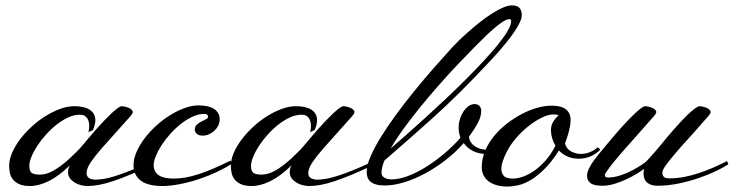

<svg xmlns="http://www.w3.org/2000/svg" viewBox="-20 -684 2702 707"><path d="M354.5 -137.7Q331.1 -111.3 314.9 -87.6Q298.8 -64 298.8 -46.9Q298.8 -33.7 308.3 -28.1Q317.9 -22.5 332 -22.5Q345.2 -22.5 363 -25.4Q380.9 -28.3 405 -35.9Q429.2 -43.5 461.2 -56.2Q493.2 -68.8 535.2 -88.9L540 -77.1Q496.1 -56.2 460.9 -41.5Q425.8 -26.9 397.2 -17.3Q368.7 -7.8 345.5 -3.4Q322.3 1 302.7 1Q290.5 1 277.8 -2.2Q265.1 -5.4 254.6 -12Q244.1 -18.6 237.3 -27.8Q230.5 -37.1 230.5 -49.8Q230.5 -55.7 231.9 -62Q233.4 -68.4 237.3 -75.2Q196.8 -35.6 159.7 -17.3Q122.6 1 90.8 1Q66.4 1 51.5 -5.6Q36.6 -12.2 28.1 -22.7Q19.5 -33.2 16.6 -46.4Q13.7 -59.6 13.7 -73.2Q13.7 -96.2 24.4 -121.1Q35.2 -146 53.5 -170.4Q71.8 -194.8 95.9 -217Q120.1 -239.3 147 -256.1Q173.8 -272.9 201.2 -283Q228.5 -293 253.9 -293Q270 -293 284.2 -290Q298.3 -287.1 308.6 -281Q318.8 -274.9 325 -264.9Q331.1 -254.9 331.1 -241.2Q331.1 -225.6 322.3 -205.1L305.7 -197.3Q308.6 -209 308.6 -219.7Q308.6 -227.5 306.9 -235.1Q305.2 -242.7 301.3 -248.5Q297.4 -254.4 290.8 -258.1Q284.2 -261.7 274.4 -261.7Q253.4 -261.7 231.4 -251.7Q209.5 -241.7 188.7 -225.3Q168 -209 149.7 -188.7Q131.3 -168.5 117.7 -147.5Q104 -126.5 95.9 -106.9Q87.9 -87.4 87.9 -73.2Q87.9 -53.2 97.2 -47.1Q106.4 -41 127 -41Q151.4 -41 177.7 -56.2Q204.1 -71.3 233.4 -97.7Q246.6 -110.4 259 -122.1Q271.5 -133.8 286.1 -151.4Q294.9 -162.1 307.4 -176.8Q319.8 -191.4 333.7 -207.3Q347.7 -223.1 362.1 -238.3Q376.5 -253.4 389.4 -265.6Q402.3 -277.8 412.6 -285.4Q422.9 -293 428.7 -293Q432.6 -293 439.5 -291.5Q446.3 -290 452.9 -287.4Q459.5 -284.7 464.1 -280.5Q468.8 -276.4 468.8 -271.5Q468.8 -266.1 461.7 -257.8Q454.6 -249.5 444.3 -238.3Z M545.9 -76.2Q545.9 -62.5 551.3 -53Q556.6 -43.5 566.4 -37.6Q576.2 -31.7 589.8 -29.1Q603.5 -26.4 620.1 -26.4Q661.6 -26.4 711.7 -42.7Q761.7 -59.1 829.1 -92.8L834 -81.1Q809.6 -65.4 777.8 -50.5Q746.1 -35.6 711.7 -24.2Q677.2 -12.7 642.1 -5.9Q606.9 1 576.2 1Q553.7 1 534.7 -3.2Q515.6 -7.3 501.7 -16.6Q487.8 -25.9 479.7 -40.5Q471.7 -55.2 471.7 -76.2Q471.7 -98.6 482.4 -123.8Q493.2 -148.9 511.5 -173.3Q529.8 -197.8 554 -220Q578.1 -242.2 605 -259Q631.8 -275.9 659.2 -285.9Q686.5 -295.9 711.9 -295.9Q728 -295.9 742.2 -293Q756.3 -290 766.6 -283.9Q776.9 -277.8 783 -267.8Q789.1 -257.8 789.1 -244.1Q789.1 -232.9 783.9 -222.2Q778.8 -211.4 770 -203.1Q761.2 -194.8 750 -189.7Q738.8 -184.6 726.6 -184.6Q710.9 -184.6 704.1 -191.9Q697.3 -199.2 697.3 -206.1Q697.3 -218.3 704.8 -225.1Q712.4 -231.9 721.7 -236.6Q731 -241.2 738.5 -244.9Q746.1 -248.5 746.1 -253.9Q746.1 -259.8 742.2 -262.2Q738.3 -264.6 732.4 -264.6Q711.4 -264.6 689.5 -254.6Q667.5 -244.6 646.7 -228.3Q626 -211.9 607.7 -191.7Q589.4 -171.4 575.7 -150.4Q562 -129.4 554 -109.9Q545.9 -90.3 545.9 -76.2Z M1170.9 -137.7Q1147.5 -111.3 1131.3 -87.6Q1115.2 -64 1115.2 -46.9Q1115.2 -33.7 1124.8 -28.1Q1134.3 -22.5 1148.4 -22.5Q1161.6 -22.5 1179.4 -25.4Q1197.3 -28.3 1221.4 -35.9Q1245.6 -43.5 1277.6 -56.2Q1309.6 -68.8 1351.6 -88.9L1356.4 -77.1Q1312.5 -56.2 1277.3 -41.5Q1242.2 -26.9 1213.6 -17.3Q1185.1 -7.8 1161.9 -3.4Q1138.7 1 1119.1 1Q1106.9 1 1094.2 -2.2Q1081.5 -5.4 1071 -12Q1060.5 -18.6 1053.7 -27.8Q1046.9 -37.1 1046.9 -49.8Q1046.9 -55.7 1048.3 -62Q1049.8 -68.4 1053.7 -75.2Q1013.2 -35.6 976.1 -17.3Q939 1 907.2 1Q882.8 1 867.9 -5.6Q853 -12.2 844.5 -22.7Q835.9 -33.2 833 -46.4Q830.1 -59.6 830.1 -73.2Q830.1 -96.2 840.8 -121.1Q851.6 -146 869.9 -170.4Q888.2 -194.8 912.4 -217Q936.5 -239.3 963.4 -256.1Q990.2 -272.9 1017.6 -283Q1044.9 -293 1070.3 -293Q1086.4 -293 1100.6 -290Q1114.7 -287.1 1125 -281Q1135.3 -274.9 1141.4 -264.9Q1147.5 -254.9 1147.5 -241.2Q1147.5 -225.6 1138.7 -205.1L1122.1 -197.3Q1125 -209 1125 -219.7Q1125 -227.5 1123.3 -235.1Q1121.6 -242.7 1117.7 -248.5Q1113.8 -254.4 1107.2 -258.1Q1100.6 -261.7 1090.8 -261.7Q1069.8 -261.7 1047.9 -251.7Q1025.9 -241.7 1005.1 -225.3Q984.4 -209 966.1 -188.7Q947.8 -168.5 934.1 -147.5Q920.4 -126.5 912.4 -106.9Q904.3 -87.4 904.3 -73.2Q904.3 -53.2 913.6 -47.1Q922.9 -41 943.4 -41Q967.8 -41 994.1 -56.2Q1020.5 -71.3 1049.8 -97.7Q1063 -110.4 1075.4 -122.1Q1087.9 -133.8 1102.5 -151.4Q1111.3 -162.1 1123.8 -176.8Q1136.2 -191.4 1150.1 -207.3Q1164.1 -223.1 1178.5 -238.3Q1192.9 -253.4 1205.8 -265.6Q1218.8 -277.8 1229 -285.4Q1239.3 -293 1245.1 -293Q1249 -293 1255.9 -291.5Q1262.7 -290 1269.3 -287.4Q1275.9 -284.7 1280.5 -280.5Q1285.2 -276.4 1285.2 -271.5Q1285.2 -266.1 1278.1 -257.8Q1271 -249.5 1260.7 -238.3Z M1671.9 -239.3Q1679.2 -267.1 1694.8 -283.9Q1710.4 -300.8 1727.5 -300.8Q1738.8 -300.8 1745.4 -293.9Q1752 -287.1 1752 -275.4Q1752 -254.9 1739.7 -231.7Q1727.5 -208.5 1707 -180.7Q1707.5 -169.4 1713.6 -160.4Q1719.7 -151.4 1728.8 -145.3Q1737.8 -139.2 1749 -136Q1760.3 -132.8 1771.5 -132.8Q1781.7 -132.8 1791.7 -134.8Q1801.8 -136.7 1811.5 -140.6L1817.4 -131.8Q1807.6 -124.5 1795.2 -120.8Q1782.7 -117.2 1768.6 -117.2Q1743.7 -117.2 1722.2 -127.7Q1700.7 -138.2 1687.5 -157.2Q1657.2 -122.6 1620.1 -94Q1583 -65.4 1544.2 -44.7Q1505.4 -23.9 1467.3 -12.5Q1429.2 -1 1397.5 -1Q1377.4 -1 1364.5 -4.9Q1351.6 -8.8 1344 -15.4Q1336.4 -22 1333.3 -31.2Q1330.1 -40.5 1330.1 -51.8Q1330.1 -74.7 1344.5 -107.9Q1358.9 -141.1 1383.1 -180.2Q1407.2 -219.2 1439 -262.5Q1470.7 -305.7 1505.6 -348.6Q1540.5 -391.6 1576.4 -432.6Q1612.3 -473.6 1644.5 -508.8Q1654.3 -519.5 1670.4 -535.2Q1686.5 -550.8 1706.1 -568.1Q1725.6 -585.4 1747.3 -602.5Q1769 -619.6 1790.3 -633.3Q1811.5 -647 1830.8 -655.5Q1850.1 -664.1 1865.2 -664.1Q1885.3 -664.1 1893.3 -654.3Q1901.4 -644.5 1901.4 -628.9Q1901.4 -616.7 1893.6 -600.6Q1885.7 -584.5 1873.5 -566.4Q1861.3 -548.3 1846.4 -529.8Q1831.5 -511.2 1817.4 -495.1Q1803.2 -479 1791.3 -466.3Q1779.3 -453.6 1773.4 -447.3Q1744.1 -416.5 1720.7 -392.1Q1697.3 -367.7 1674.3 -345Q1651.4 -322.3 1626.5 -298.6Q1601.6 -274.9 1569.3 -245.8Q1537.1 -216.8 1494.9 -179.7Q1452.6 -142.6 1395.5 -92.8Q1390.1 -79.6 1387.5 -68.6Q1384.8 -57.6 1384.8 -48.8Q1384.8 -35.6 1395.8 -29.5Q1406.7 -23.4 1420.9 -23.4Q1450.2 -23.4 1484.1 -36.6Q1518.1 -49.8 1552.2 -71.5Q1586.4 -93.3 1618.4 -120.6Q1650.4 -147.9 1675.8 -176.8Q1668.9 -193.4 1668.9 -214.8Q1668.9 -227.5 1671.9 -239.3ZM1727.5 -510.7Q1701.7 -484.4 1672.9 -454.3Q1644 -424.3 1615 -391.8Q1585.9 -359.4 1557.4 -325.7Q1528.8 -292 1503.2 -259Q1477.5 -226.1 1455.6 -195.1Q1433.6 -164.1 1418 -136.7Q1444.8 -159.7 1478 -189.2Q1511.2 -218.8 1547.6 -251.7Q1584 -284.7 1621.3 -319.8Q1658.7 -355 1693.6 -389.9Q1728.5 -424.8 1759.3 -457.8Q1790 -490.7 1813 -519Q1835.9 -547.4 1849.1 -569.8Q1862.3 -592.3 1862.3 -606.4Q1862.3 -613.3 1855.5 -613.3Q1845.7 -613.3 1831.1 -603.8Q1816.4 -594.2 1799.1 -579.3Q1781.7 -564.5 1763.2 -546.1Q1744.6 -527.8 1727.5 -510.7Z M2111.3 -99.6Q2087.9 -99.6 2069.6 -107.7Q2051.3 -115.7 2038.1 -129.9Q2011.7 -88.4 1985.8 -62.5Q1960 -36.6 1935.8 -22Q1911.6 -7.3 1889.4 -2.2Q1867.2 2.9 1847.7 2.9Q1824.2 2.9 1806.6 -2.7Q1789.1 -8.3 1777.3 -17.8Q1765.6 -27.3 1759.8 -40.3Q1753.9 -53.2 1753.9 -68.4Q1753.9 -99.1 1766.1 -128.2Q1778.3 -157.2 1798.8 -182.4Q1819.3 -207.5 1845.9 -228.3Q1872.6 -249 1900.9 -263.9Q1929.2 -278.8 1957.5 -286.9Q1985.8 -294.9 2009.8 -294.9Q2022.5 -294.9 2035.2 -293Q2047.9 -291 2058.1 -285.2Q2068.4 -279.3 2074.7 -269Q2081.1 -258.8 2081.1 -242.2Q2081.1 -231 2078.9 -219Q2076.7 -207 2073.7 -195.8Q2070.8 -184.6 2067.1 -174.3Q2063.5 -164.1 2060.5 -156.2Q2064.5 -137.2 2081.8 -127.2Q2099.1 -117.2 2119.1 -117.2Q2135.3 -117.2 2151.6 -123.5Q2168 -129.9 2180.7 -141.6L2190.4 -133.8Q2177.7 -118.2 2156.2 -108.9Q2134.8 -99.6 2111.3 -99.6ZM1868.2 -26.4Q1884.3 -26.4 1904.8 -33.2Q1925.3 -40 1946.5 -54.7Q1967.8 -69.3 1988.3 -92.3Q2008.8 -115.2 2025.4 -147.5Q2008.8 -174.8 2008.8 -205.1Q2008.8 -220.7 2015.9 -233.6Q2022.9 -246.6 2037.1 -259.8Q2034.2 -261.2 2029.5 -262Q2024.9 -262.7 2016.6 -262.7Q1999.5 -262.7 1975.3 -251Q1951.2 -239.3 1926 -219.5Q1900.9 -199.7 1878.4 -173.3Q1856 -147 1842.8 -118.2Q1836.9 -106.4 1831.5 -91.1Q1826.2 -75.7 1826.2 -61.5Q1826.2 -46.9 1835 -36.6Q1843.8 -26.4 1868.2 -26.4Z M2415 -152.3Q2423.8 -163.1 2436 -178Q2448.2 -192.9 2462.2 -208.5Q2476.1 -224.1 2490.2 -239.3Q2504.4 -254.4 2517.3 -266.4Q2530.3 -278.3 2540.5 -285.6Q2550.8 -293 2556.6 -293Q2560.5 -293 2567.4 -291.5Q2574.2 -290 2580.8 -287.4Q2587.4 -284.7 2592 -280.5Q2596.7 -276.4 2596.7 -271.5Q2596.7 -266.1 2589.6 -257.8Q2582.5 -249.5 2572.3 -238.3Q2549.3 -211.9 2532.5 -193.1Q2515.6 -174.3 2502.7 -160.2Q2489.7 -146 2480 -134.8Q2470.2 -123.5 2460.9 -112.3Q2443.4 -91.8 2431.2 -74.7Q2418.9 -57.6 2418.9 -47.9Q2418.9 -41 2421.4 -36.9Q2423.8 -32.7 2427.5 -30.5Q2431.2 -28.3 2435.8 -27.8Q2440.4 -27.3 2445.3 -27.3Q2473.1 -27.3 2500.5 -32.7Q2527.8 -38.1 2554.4 -46.9Q2581.1 -55.7 2606.9 -67.1Q2632.8 -78.6 2657.2 -90.8L2662.1 -79.1Q2646 -68.4 2617.7 -54.7Q2589.4 -41 2554.2 -28.8Q2519 -16.6 2479.2 -8.3Q2439.5 0 2400.4 0Q2377.4 0 2363.5 -11.2Q2349.6 -22.5 2349.6 -46.9Q2349.6 -53.7 2352.5 -62.5Q2343.3 -55.7 2326.4 -45.2Q2309.6 -34.7 2288.3 -24.7Q2267.1 -14.6 2243.7 -7.3Q2220.2 0 2198.2 0Q2166.5 0 2154.1 -10Q2141.6 -20 2141.6 -36.1Q2141.6 -48.3 2148.4 -62.7Q2155.3 -77.1 2166 -92Q2176.8 -106.9 2189.5 -122.1Q2202.1 -137.2 2213.9 -151.4Q2222.7 -162.1 2235.1 -176.8Q2247.6 -191.4 2261.5 -207.3Q2275.4 -223.1 2289.8 -238.3Q2304.2 -253.4 2317.1 -265.6Q2330.1 -277.8 2340.3 -285.4Q2350.6 -293 2356.4 -293Q2360.4 -293 2367.2 -291.5Q2374 -290 2380.6 -287.4Q2387.2 -284.7 2391.8 -280.5Q2396.5 -276.4 2396.5 -271.5Q2396.5 -266.1 2389.4 -257.8Q2382.3 -249.5 2372.1 -238.3L2291 -146.5Q2287.6 -142.6 2280 -134.3Q2272.5 -126 2263.2 -115Q2253.9 -104 2243.9 -92Q2233.9 -80.1 2225.8 -69.3Q2217.8 -58.6 2212.4 -50.3Q2207 -42 2207 -39.1Q2207 -35.2 2210.2 -32.7Q2213.4 -30.3 2220.7 -30.3Q2235.8 -30.3 2252.4 -34.7Q2269 -39.1 2286.4 -46.4Q2303.7 -53.7 2321 -63.7Q2338.4 -73.7 2354.5 -85Q2359.9 -88.9 2370.6 -101.1Q2381.3 -113.3 2392.6 -126Z"/></svg>

Font: Meie Script
Style: Regular
Weight: 400
Version: Version 1.001